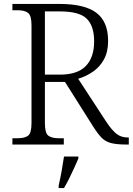

<svg xmlns="http://www.w3.org/2000/svg" viewBox="-20 -734 674 975"><path d="M43 0V-32H70Q105 -32 122.5 -45Q140 -58 140 -109V-605Q140 -655 122.5 -668.5Q105 -682 70 -682H43V-714H282Q410 -714 469.5 -669Q529 -624 529 -526Q529 -471 508 -432.5Q487 -394 452 -370Q417 -346 377 -334L520 -115Q548 -73 571.5 -54.5Q595 -36 627 -36H634V0H624Q573 0 544 -7.5Q515 -15 496 -34.5Q477 -54 454 -90L310 -318H208V-109Q208 -58 225.5 -45Q243 -32 278 -32H304V0ZM284 -355Q373 -355 415.5 -398.5Q458 -442 458 -524Q458 -602 420.5 -639Q383 -676 285 -676H208V-355ZM278 208Q286 173 293 134.5Q300 96 305 61H378V71Q369 92 356.5 119.5Q344 147 330.5 174Q317 201 305 221H278Z"/></svg>

Font: Noto Serif Tamil Light
Style: Regular
Weight: 300
Designer: Indian Type Foundry, Tom Grace, and the Monotype Design Team
Foundry: Monotype Imaging Inc.
Version: Version 2.004; ttfautohint (v1.8.4.7-5d5b)